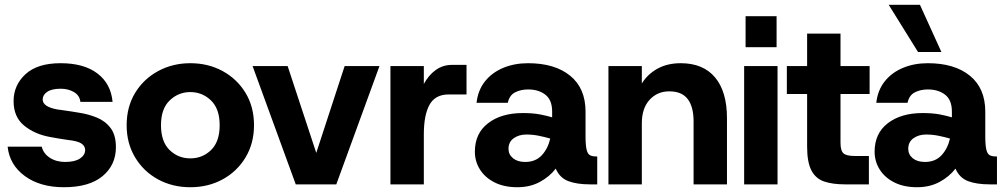

<svg xmlns="http://www.w3.org/2000/svg" viewBox="-20 -773 4211 805"><path d="M248 12Q148 12 84 -35Q20 -82 12 -158H155Q162 -129 189 -111.5Q216 -94 253 -94Q294 -94 315.5 -108.5Q337 -123 337 -144Q337 -161 321 -171.5Q305 -182 266 -186Q252 -188 227.5 -192Q203 -196 188 -199Q124 -211 80.5 -247Q37 -283 37 -349Q37 -416 87 -462Q137 -508 234 -508Q332 -508 388.5 -465Q445 -422 452 -346H317Q314 -373 290 -387Q266 -401 235 -401Q197 -401 178 -388Q159 -375 159 -356Q159 -325 221 -314Q230 -313 246.5 -310.5Q263 -308 280.5 -305.5Q298 -303 308 -301Q349 -295 385 -280.5Q421 -266 443.5 -236.5Q466 -207 466 -156Q466 -81 410 -34.5Q354 12 248 12Z M778 12Q703 12 642.5 -21Q582 -54 546.5 -113Q511 -172 511 -248Q511 -325 546.5 -383.5Q582 -442 643 -475Q704 -508 778 -508Q853 -508 913.5 -475Q974 -442 1009.5 -383.5Q1045 -325 1045 -248Q1045 -172 1009.5 -113Q974 -54 913.5 -21Q853 12 778 12ZM778 -109Q829 -109 865 -144Q901 -179 901 -248Q901 -317 864.5 -352Q828 -387 778 -387Q728 -387 691.5 -352Q655 -317 655 -248Q655 -179 691 -144Q727 -109 778 -109Z M1220 0 1039 -496H1186L1306 -132L1425 -496H1571L1390 0Z M1617 0V-496H1757V-421Q1777 -458 1807 -479.5Q1837 -501 1875 -501H1936V-377H1861Q1805 -377 1781 -334Q1757 -291 1757 -210V0Z M2149 12Q2094 12 2054 -8Q2014 -28 1992.5 -62Q1971 -96 1971 -137Q1971 -214 2026.5 -256.5Q2082 -299 2172 -299Q2215 -299 2245.5 -293Q2276 -287 2295 -281V-305Q2295 -354 2266.5 -376Q2238 -398 2194 -398Q2164 -398 2140 -386Q2116 -374 2109 -342H1978Q1984 -395 2013.5 -432Q2043 -469 2090 -488.5Q2137 -508 2194 -508Q2306 -508 2370.5 -455.5Q2435 -403 2435 -305V-202Q2435 -164 2439.5 -145.5Q2444 -127 2454 -122Q2464 -117 2480 -117H2484V0H2453Q2399 0 2363 -13.5Q2327 -27 2310 -66Q2284 -32 2243 -10Q2202 12 2149 12ZM2182 -94Q2225 -94 2251 -121.5Q2277 -149 2287 -192Q2267 -198 2240.5 -203.5Q2214 -209 2187 -209Q2156 -209 2134 -193.5Q2112 -178 2112 -149Q2112 -125 2131 -109.5Q2150 -94 2182 -94Z M2531 0V-496H2671V-423Q2695 -462 2736.5 -485Q2778 -508 2834 -508Q2928 -508 2978 -448.5Q3028 -389 3028 -277V0H2888V-264Q2888 -325 2863.5 -357.5Q2839 -390 2786 -390Q2736 -390 2703.5 -354.5Q2671 -319 2671 -256V0Z M3106 -575V-705H3236V-575ZM3100 0V-496H3240V0Z M3523 0Q3471 0 3435.5 -12Q3400 -24 3382 -58.5Q3364 -93 3364 -158V-379H3279V-496H3364V-632H3504V-496H3626V-379H3504V-175Q3504 -141 3516.5 -130Q3529 -119 3564 -119H3623V0Z M3825 12Q3770 12 3730 -8Q3690 -28 3668.5 -62Q3647 -96 3647 -137Q3647 -214 3702.5 -256.5Q3758 -299 3848 -299Q3891 -299 3921.5 -293Q3952 -287 3971 -281V-305Q3971 -354 3942.5 -376Q3914 -398 3870 -398Q3840 -398 3816 -386Q3792 -374 3785 -342H3654Q3660 -395 3689.5 -432Q3719 -469 3766 -488.5Q3813 -508 3870 -508Q3982 -508 4046.5 -455.5Q4111 -403 4111 -305V-202Q4111 -164 4115.5 -145.5Q4120 -127 4130 -122Q4140 -117 4156 -117H4160V0H4129Q4075 0 4039 -13.5Q4003 -27 3986 -66Q3960 -32 3919 -10Q3878 12 3825 12ZM3858 -94Q3901 -94 3927 -121.5Q3953 -149 3963 -192Q3943 -198 3916.5 -203.5Q3890 -209 3863 -209Q3832 -209 3810 -193.5Q3788 -178 3788 -149Q3788 -125 3807 -109.5Q3826 -94 3858 -94ZM3829 -555 3706 -753H3837L3927 -555Z"/></svg>

Font: Host Grotesk ExtraBold
Style: Regular
Weight: 800
Designer: Doğukan Karapınar
Foundry: Element Type
Version: Version 1.003; ttfautohint (v1.8.4.7-5d5b)